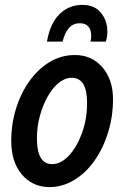

<svg xmlns="http://www.w3.org/2000/svg" viewBox="-20 -754 516 785"><path d="M26 -177Q26 -248 46 -311.5Q66 -375 101.5 -424Q137 -473 184 -501Q231 -529 286 -529Q356 -529 399 -478.5Q442 -428 442 -349Q442 -276 421.5 -211Q401 -146 365.5 -96Q330 -46 282.5 -17.5Q235 11 181 11Q112 10 69 -41Q26 -92 26 -177ZM131 -188Q131 -83 193 -83Q229 -83 261.5 -117.5Q294 -152 315 -209.5Q336 -267 336 -334Q336 -436 273 -436Q246 -436 220.5 -415.5Q195 -395 175 -359.5Q155 -324 143 -280Q131 -236 131 -188ZM419 -624Q419 -612 417 -602Q415 -592 413 -584H350Q351 -589 352 -594Q353 -599 353 -608Q353 -631 341.5 -645Q330 -659 306 -659Q254 -659 236 -584H172Q185 -659 223.5 -696.5Q262 -734 317 -734Q367 -734 393 -701.5Q419 -669 419 -624Z"/></svg>

Font: Radio Canada Condensed Medium
Style: Italic
Weight: 500
Width: 3
Italic angle: -12°
Designer: Charles Daoud, Etienne Aubert Bonn, Alexandre Saumier Demers, Jacques Le Bailly
Foundry: Radio-Canada
Version: Version 2.104; ttfautohint (v1.8.4.7-5d5b);gftools[0.9.28.de